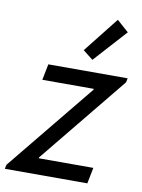

<svg xmlns="http://www.w3.org/2000/svg" viewBox="-95 -840 667 900"><g transform="rotate(10 238.5 -390.0)"><path d="M-4.4 -19.5 336.9 -437.5V-441.4H92.3L107.4 -517.6H484.9L481 -498L140.1 -80.1V-76.2H399.4L384.3 0H-8.3ZM259.3 -611.8 392.1 -779.8 448.2 -730 307.1 -574.2Z"/></g></svg>

Font: Reddit Sans Chocolate
Style: Italic
Weight: 400
Italic angle: -11.25°
Designer: Stephen Hutchings
Version: Version 1.013